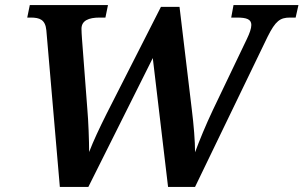

<svg xmlns="http://www.w3.org/2000/svg" viewBox="-20 -734 1192 754"><path d="M162 -615 215 0H327L580 -506L640 0H746L1031 -590C1062 -652 1080 -665 1119 -665H1141L1152 -714H897L888 -665H911C949 -665 967 -658 967 -636C967 -622 960 -603 950 -582L816 -302C788 -243 763 -182 746 -136C746 -180 741 -242 733 -306L685 -707H612L399 -288C370 -230 347 -181 330 -137C330 -182 327 -261 323 -305L302 -581C301 -596 300 -610 300 -621C300 -653 328 -665 371 -665H394L404 -714H97L87 -665H100C136 -665 158 -657 162 -615Z"/></svg>

Font: Noto Serif SemiBold
Style: Italic
Weight: 600
Italic angle: -12°
Designer: Monotype Design Team
Foundry: Monotype Imaging Inc.
Version: Version 2.014